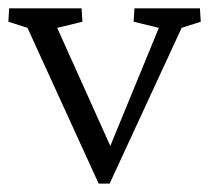

<svg xmlns="http://www.w3.org/2000/svg" viewBox="-23 -437 502 461"><path d="M213.9 3.9 43 -370.1 -2.9 -384.8 -1 -417H172.9L174.8 -384.8L114.3 -370.1L254.9 -57.6L229.5 -56.6L358.4 -370.1L297.9 -384.8L299.8 -417H457L459 -384.8L413.1 -370.1L240.2 3.9Z"/></svg>

Font: Crimson Pro ExtraLight Light
Style: Regular
Weight: 300
Version: Version 1.002